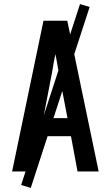

<svg xmlns="http://www.w3.org/2000/svg" viewBox="-20 -836 540 936"><path d="M39 0 192 -735H308L461 0H358L326 -172H174L142 0ZM309 -260 265 -490Q262 -511 258 -531.5Q254 -552 250 -572Q246 -552 242 -531.5Q238 -511 235 -490L191 -260ZM130 80 83 66 370 -816 417 -802Z"/></svg>

Font: Iosevka Term Semibold
Style: Regular
Weight: 600
Monospace: yes
Designer: Belleve Invis
Foundry: Belleve Invis
Version: Version 31.4.0